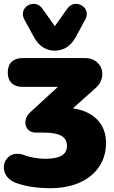

<svg xmlns="http://www.w3.org/2000/svg" viewBox="-26 -800 603 1012"><path d="M241 192C417 192 533 97 533 -46C533 -147 468 -213 358 -229L478 -336C544 -394 513 -494 423 -494H95C43 -494 15 -467 15 -418C15 -369 43 -342 95 -342H279L132 -207C88 -166 107 -101 162 -101H206C290 -101 327 -79 327 -30C327 15 290 37 212 37C180 37 134 30 106 19C-8 -26 -53 123 58 164C107 182 169 192 241 192ZM263 -533C313 -533 350 -561 374 -606L424 -698C458 -761 370 -812 329 -755L263 -662L197 -755C156 -812 68 -761 102 -698L152 -606C176 -561 213 -533 263 -533Z"/></svg>

Font: SN Pro Black
Style: Regular
Weight: 900
Designer: Tobias Whetton
Foundry: Supernotes
Version: Version 1.001;Glyphs 3.2 (3249)